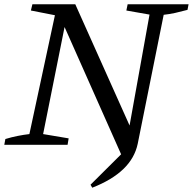

<svg xmlns="http://www.w3.org/2000/svg" viewBox="-21 -675 899 895"><path d="M547 52 280 -549 180 -50 299 -30 294 0H-1L4 -27Q34 -36 62 -41.5Q90 -47 116 -50L235 -604L123 -626L130 -655H330L583 -90L676 -607L568 -626L574 -655H858L853 -629Q823 -621 796.5 -615Q770 -609 742 -606L621 -5ZM409 200 401 186 569 19 583 -90 621 -5Q607 62 554 113Q501 164 409 200Z"/></svg>

Font: Piazzolla Thin
Style: Italic
Weight: 400
Italic angle: -11.3°
Version: Version 2.005